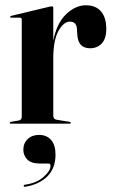

<svg xmlns="http://www.w3.org/2000/svg" viewBox="-20 -469 430 728"><path d="M182 -438.5V-314.5Q195 -381 230.5 -415Q266 -449 306 -449Q343 -449 363 -425.8Q383 -402.5 383 -359.5Q383 -322.5 365.8 -304.2Q348.5 -286 322 -286Q275 -286 273 -339.5L272 -355.5Q271.5 -387 245 -387Q221.5 -387 201.8 -352Q182 -317 182 -246.5V-30.5Q182 -17.5 194.5 -15L244 -7Q248.5 -6 248.5 -3Q248.5 0 244 0H22Q17 0 17 -3.5Q17 -6.5 23.5 -7.5L50.5 -12Q62.5 -14 62.5 -25.5V-394Q62.5 -402 56 -402H22Q18.5 -402 18.5 -405Q18.5 -407.5 23 -409L167 -443.5Q174.5 -445 176.5 -445Q182 -445 182 -438.5ZM130.5 151Q98 151 83.2 135.5Q68.5 120 68.5 99Q68.5 74 85 58.2Q101.5 42.5 128 42.5Q157 42.5 173.8 61.8Q190.5 81 190.5 117Q190.5 169 159.5 199.8Q128.5 230.5 76 239Q71 240 70 236.5Q69 232.5 73.5 231.5Q118.5 225.5 145 202Q171.5 178.5 171.5 160Q171.5 151 163.5 151Z"/></svg>

Font: Fraunces 144pt SemiBold
Style: Regular
Weight: 600
Version: Version 1.000;[0bf87f6ff]